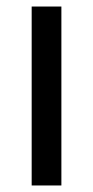

<svg xmlns="http://www.w3.org/2000/svg" viewBox="-20 -568 286 588"><path d="M168 -548V0H77V-548Z"/></svg>

Font: Fz Poppins
Style: Regular
Weight: 400
Designer: Ninad Kale (Devanagari), Jonny Pinhorn (Latin)
Foundry: Indian Type Foundry
Version: Vit hóa bi Vntype.Com & FontZin.Com